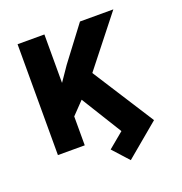

<svg xmlns="http://www.w3.org/2000/svg" viewBox="-154 -846 1096 1158"><g transform="rotate(-20 394.0 -266.5)"><path d="M257.8 -711.6V-400.6L321.4 -493.3L486.2 -711.6H700.3L449.9 -394.2L702.4 0L488.3 179L396 77.1L495 -5L334.2 -264.9L257.8 -185.4V0H85.6V-711.6Z"/></g></svg>

Font: Inter UI Extra Bold
Style: Regular
Weight: 800
Designer: Rasmus Andersson
Foundry: rsms
Version: 3.2;8d6f07862